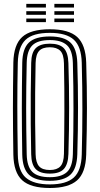

<svg xmlns="http://www.w3.org/2000/svg" viewBox="-20 -959 514 988"><path d="M236.5 8.4Q137.7 8.4 94.1 -31.5Q50.5 -71.5 48.7 -163.3Q47.7 -229.2 47.1 -287.5Q46.5 -345.8 46.5 -401.4Q46.5 -457 47.1 -514.6Q47.7 -572.3 48.7 -637.1Q50.5 -728.8 94.2 -768.6Q137.8 -808.4 236.5 -808.4Q333.8 -808.4 377.3 -768.7Q420.8 -728.9 423.6 -637.4Q425.5 -572.6 426.5 -515Q427.5 -457.5 427.4 -402Q427.3 -346.5 426.4 -288Q425.5 -229.5 423.6 -162.7Q420.8 -69.7 376.5 -30.7Q332.1 8.4 236.5 8.4ZM236.5 -10.1Q321 -10.1 359.8 -45.4Q398.5 -80.6 400.7 -163.9Q402.4 -226.1 403.1 -282.8Q403.9 -339.5 403.9 -395.3Q404 -451.1 403.2 -510.2Q402.5 -569.4 400.7 -636.4Q398.5 -719.1 360.1 -754.5Q321.6 -789.9 236.5 -789.9Q148.6 -789.9 111.1 -753.7Q73.6 -717.4 71.6 -636.4Q70.3 -578.5 69.7 -524Q69.1 -469.4 69.1 -413.6Q69.1 -357.7 69.7 -296.4Q70.2 -235.1 71.6 -163.9Q73.2 -78.7 113.3 -44.4Q153.5 -10.1 236.5 -10.1ZM236.5 -28.6Q161.8 -28.6 128.9 -60Q95.9 -91.4 94.5 -163.9Q93.5 -229.3 92.9 -287.4Q92.3 -345.5 92.3 -401.1Q92.3 -456.8 92.9 -514.4Q93.5 -572.1 94.5 -636.4Q95.9 -708.7 128.8 -740Q161.6 -771.4 236.5 -771.4Q309.2 -771.4 342.3 -740.2Q375.4 -709.1 377.8 -635.7Q379.6 -576.9 380.6 -520Q381.5 -463 381.5 -405.8Q381.5 -348.6 380.6 -288.9Q379.7 -229.2 377.8 -164.6Q375.5 -91.1 342.2 -59.9Q308.9 -28.6 236.5 -28.6ZM236.5 -47.2Q294.9 -47.2 324 -73.2Q353 -99.3 354.9 -165.3Q356.5 -226.7 357.3 -284.2Q358.1 -341.7 358.1 -398.3Q358.2 -454.9 357.4 -513.3Q356.7 -571.8 354.9 -635.1Q353 -700.5 324.3 -726.6Q295.5 -752.8 236.5 -752.8Q173.7 -752.8 146.3 -725.5Q118.8 -698.2 117.4 -635.7Q116 -571.6 115.3 -514.3Q114.6 -457 114.6 -401.7Q114.6 -346.3 115.3 -288.2Q116 -230.2 117.4 -164.6Q118.8 -102.4 146.1 -74.8Q173.4 -47.2 236.5 -47.2ZM236.5 -65.7Q186.2 -65.7 163.9 -88.9Q141.5 -112.2 140.5 -165.2Q138.8 -243.1 138.2 -320.3Q137.7 -397.4 138.2 -475.8Q138.8 -554.2 140.5 -635.5Q141.5 -689.5 164.7 -711.9Q187.9 -734.3 236.5 -734.3Q285.8 -734.3 308.1 -711.3Q330.4 -688.3 332 -634.7Q333.8 -574.8 334.8 -518.9Q335.7 -462.9 335.7 -407.1Q335.7 -351.3 334.9 -292.3Q334 -233.2 332.1 -167.1Q330.5 -113.6 308.7 -89.7Q286.9 -65.7 236.5 -65.7ZM236.5 -84.2Q273.1 -84.2 290.6 -102.9Q308.2 -121.6 309.1 -167.7Q309.9 -222.1 310.5 -276Q311.2 -329.9 311.3 -386Q311.5 -442.2 311 -503.2Q310.5 -564.2 309.1 -632.7Q308.2 -679.9 290 -697.9Q271.8 -715.8 236.5 -715.8Q198.9 -715.8 181.6 -697.4Q164.3 -678.9 163.2 -634.7Q161.5 -556.4 160.9 -481.8Q160.3 -407.1 160.8 -329.7Q161.3 -252.3 163.2 -165.6Q164.3 -122 181.3 -103.1Q198.3 -84.2 236.5 -84.2ZM259.8 -920.4V-939.2H360.8V-920.4ZM115.3 -845V-863.8H216.3V-845ZM115.3 -882.7V-901.5H216.3V-882.7ZM115.3 -920.4V-939.2H216.3V-920.4ZM259.8 -845V-863.8H360.8V-845ZM259.8 -882.7V-901.5H360.8V-882.7Z"/></svg>

Font: Big Shoulders Inline Text Thin
Style: Regular
Weight: 100
Designer: Patric King
Foundry: XO Type Co
Version: Version 2.002